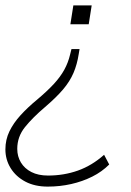

<svg xmlns="http://www.w3.org/2000/svg" viewBox="-35 -504 484 712"><path d="M142 188Q94 188 59 169.5Q24 151 4.5 119.5Q-15 88 -15 50Q-15 14 0 -17Q15 -48 41.5 -77Q68 -106 102 -134Q140 -166 164.5 -192.5Q189 -219 203.5 -245.5Q218 -272 225 -302L230 -322H260L257 -304Q251 -265 237.5 -233.5Q224 -202 199 -172.5Q174 -143 132 -107Q86 -68 57.5 -32.5Q29 3 29 48Q29 76 42.5 98.5Q56 121 81.5 134Q107 147 143 147Q202 147 254 128.5Q306 110 351 70L370 106Q343 133 307 151Q271 169 229 178.5Q187 188 142 188ZM226 -414 237 -484H305L294 -414Z"/></svg>

Font: Nunito Sans 12pt ExtraLight
Style: Italic
Weight: 200
Italic angle: -9°
Designer: Vernon Adams
Foundry: Vernon Adams
Version: Version 3.101;gftools[0.9.27]